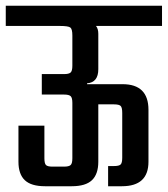

<svg xmlns="http://www.w3.org/2000/svg" viewBox="-40 -646 582 666"><path d="M522 -626V-556H293Q301 -546 301 -529V-406Q301 -360 262 -357V-354H385Q475 -354 475 -265V-85Q475 0 383 0H335V-70H355Q373 -70 378.5 -75.5Q384 -81 384 -99V-254Q384 -273 378.5 -278.5Q373 -284 355 -284H301V-85Q301 -42 279 -21Q257 0 209 0H116Q68 0 46 -21Q24 -42 24 -85V-210H114V-97Q114 -79 119.5 -73.5Q125 -68 142 -68H182Q199 -68 205 -73.5Q211 -79 211 -97V-289Q211 -307 205 -312.5Q199 -318 182 -318H105V-389H182Q199 -389 205 -394.5Q211 -400 211 -418V-523Q211 -545 204 -550.5Q197 -556 167 -556H-20V-626Z"/></svg>

Font: Teko Regular
Style: Regular
Weight: 400
Designer: Manushi Parikh, Jonny Pinhorn
Foundry: Indian Type Foundry
Version: Version 1.105;PS 1.0;hotconv 1.0.78;makeotf.lib2.5.61930; tt